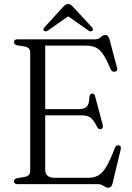

<svg xmlns="http://www.w3.org/2000/svg" viewBox="-20 -890 638 928"><path d="M47.5 -686.5Q47.5 -700 65 -700H440Q457 -700 467.2 -710.5Q477.5 -721 489 -721Q503.5 -721 509 -701L545.5 -563Q550.5 -546.5 535.5 -543.5Q521 -540.5 514 -557Q494 -605 477 -629.2Q460 -653.5 440.8 -661.5Q421.5 -669.5 394.5 -669.5H198.5V-362.5H359Q388 -362.5 399.5 -374.5Q411 -386.5 412 -419.5Q413.5 -436 424 -437.5Q436 -439.5 440 -423.5L476.5 -286Q480.5 -269.5 468.5 -266Q457 -262.5 449.5 -276.5Q433 -309.5 418.2 -321Q403.5 -332.5 374.5 -332.5H198.5V-69.5Q198.5 -30.5 245.5 -30.5H404.5Q432.5 -30.5 453 -40.8Q473.5 -51 492.5 -82Q511.5 -113 535.5 -175.5Q541 -189.5 553.5 -187.5Q568 -185.5 563 -166.5L524 -3Q518.5 17.5 503.5 17.5Q492.5 17.5 481.2 8.8Q470 0 452 0H65Q47.5 0 47.5 -13.5Q47.5 -25 63 -29L100 -35Q126 -40 126 -63.5V-636.5Q126 -660 100 -665L63 -671Q47.5 -675 47.5 -686.5ZM425 -740.5Q418 -735 406 -743.5L309.5 -811L213 -743.5Q200.5 -735 193.5 -740.5Q185 -747.5 195 -758L283 -854.5Q290 -862 295.8 -866.2Q301.5 -870.5 309.5 -870.5Q317.5 -870.5 323.2 -866.2Q329 -862 335.5 -854.5L424.5 -758Q434 -747.5 425 -740.5Z"/></svg>

Font: Fraunces 72pt Soft Light
Style: Regular
Weight: 300
Version: Version 1.000;[b76b70a41]